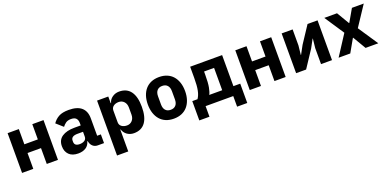

<svg xmlns="http://www.w3.org/2000/svg" viewBox="-7 -1360 4804 2382"><g transform="rotate(-20 2395.0 -168.5)"><path d="M69 -525H217V-324H395V-525H543V0H395V-209H217V0H69Z M646 0ZM1069 0Q1029 0 1002.5 -25Q976 -50 969 -92H963Q951 -41 910 -14.5Q869 12 809 12Q730 12 688 -30Q646 -72 646 -141Q646 -224 706.5 -264.5Q767 -305 871 -305H954V-338Q954 -376 934 -398.5Q914 -421 867 -421Q823 -421 797 -402Q771 -383 754 -359L666 -437Q698 -484 746.5 -510.5Q795 -537 878 -537Q990 -537 1046 -488Q1102 -439 1102 -345V-115H1151V0ZM864 -91Q901 -91 927.5 -107Q954 -123 954 -159V-221H882Q795 -221 795 -162V-147Q795 -118 813 -104.5Q831 -91 864 -91Z M1250 0ZM1250 -525H1398V-437H1403Q1414 -481 1453.5 -509Q1493 -537 1544 -537Q1644 -537 1695 -467Q1746 -397 1746 -263Q1746 -129 1695 -58.5Q1644 12 1544 12Q1518 12 1495 4.5Q1472 -3 1453.5 -16.5Q1435 -30 1422 -48.5Q1409 -67 1403 -88H1398V200H1250ZM1495 -108Q1537 -108 1564.5 -137.5Q1592 -167 1592 -217V-308Q1592 -358 1564.5 -387.5Q1537 -417 1495 -417Q1453 -417 1425.5 -396.5Q1398 -376 1398 -340V-185Q1398 -149 1425.5 -128.5Q1453 -108 1495 -108Z M1825 0ZM2071 12Q2013 12 1967.5 -7Q1922 -26 1890.5 -62Q1859 -98 1842 -149Q1825 -200 1825 -263Q1825 -326 1842 -377Q1859 -428 1890.5 -463.5Q1922 -499 1967.5 -518Q2013 -537 2071 -537Q2129 -537 2174.5 -518Q2220 -499 2251.5 -463.5Q2283 -428 2300 -377Q2317 -326 2317 -263Q2317 -200 2300 -149Q2283 -98 2251.5 -62Q2220 -26 2174.5 -7Q2129 12 2071 12ZM2071 -105Q2115 -105 2139 -132Q2163 -159 2163 -209V-316Q2163 -366 2139 -393Q2115 -420 2071 -420Q2027 -420 2003 -393Q1979 -366 1979 -316V-209Q1979 -159 2003 -132Q2027 -105 2071 -105Z M2358 -115H2427Q2440 -134 2450 -158Q2460 -182 2466.5 -213.5Q2473 -245 2476 -285Q2479 -325 2479 -376V-525H2901V-115H2991V140H2857V0H2492V140H2358ZM2753 -115V-410H2621V-368Q2621 -260 2609.5 -201.5Q2598 -143 2582 -115Z M3075 -525H3223V-324H3401V-525H3549V0H3401V-209H3223V0H3075Z M3687 -525H3832V-314L3819 -192H3822L3883 -304L4029 -525H4161V0H4016V-211L4029 -333H4026L3965 -221L3819 0H3687Z M4248 0ZM4248 0 4421 -267 4250 -525H4418L4516 -360H4520L4615 -525H4771L4597 -262L4772 0H4604L4503 -171H4499L4402 0Z"/></g></svg>

Font: Aneliza ExtraBold
Style: Regular
Weight: 800
Designer: Mike Abbink, Paul van der Laan, Pieter van Rosmalen
Foundry: Bold Monday
Version: Version 3.001;September 8, 2019;FontCreator 11.5.0.2425 64-b